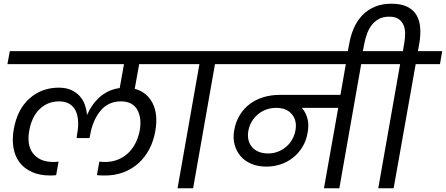

<svg xmlns="http://www.w3.org/2000/svg" viewBox="-20 -1016 2406 1036"><path d="M818 -309Q809 -256 786 -212Q763 -168 728 -136Q693 -104 645.5 -86Q598 -68 539 -69Q531 -69 521 -69.5Q511 -70 503 -71L516 -144Q523 -143 530.5 -142.5Q538 -142 545 -142Q584 -142 615.5 -154.5Q647 -167 671 -189.5Q695 -212 711 -243.5Q727 -275 734 -312Q740 -345 736.5 -373.5Q733 -402 721 -423.5Q709 -445 687 -457Q665 -469 633 -469Q564 -469 522 -418Q480 -367 466 -286L463 -271H394L395 -286Q403 -326 401.5 -359.5Q400 -393 388.5 -417.5Q377 -442 354.5 -455.5Q332 -469 299 -469Q265 -469 238 -457Q211 -445 190.5 -424Q170 -403 157 -374.5Q144 -346 138 -312Q131 -275 135.5 -244Q140 -213 156.5 -190.5Q173 -168 200.5 -155Q228 -142 268 -142Q275 -142 281.5 -142.5Q288 -143 296 -144L283 -71Q274 -70 267.5 -69.5Q261 -69 253 -69Q194 -69 152 -88Q110 -107 85 -140.5Q60 -174 52.5 -219.5Q45 -265 54 -317Q73 -426 139 -484.5Q205 -543 297 -543Q337 -543 365 -530Q393 -517 411 -496.5Q429 -476 438 -450Q447 -424 449 -398H451Q461 -422 477 -445.5Q493 -469 514.5 -489Q536 -509 563.5 -522.5Q591 -536 626 -541L649 -670H20L33 -740H990L977 -670H731L707 -537Q773 -519 803.5 -459Q834 -399 818 -309Z M1056 -670H924L936 -740H1283L1271 -670H1140L1022 0H938Z M1428 -188Q1455 -188 1479.5 -197.5Q1504 -207 1523.5 -223.5Q1543 -240 1556 -262.5Q1569 -285 1574 -311Q1584 -365 1555 -399.5Q1526 -434 1471 -434Q1442 -434 1417 -425Q1392 -416 1372 -399.5Q1352 -383 1338.5 -360Q1325 -337 1320 -310Q1311 -256 1340.5 -222Q1370 -188 1428 -188ZM1230 -740H2073L2061 -670H1929L1811 0H1728L1805 -434H1609Q1629 -411 1638.5 -378Q1648 -345 1640 -301Q1633 -258 1612.5 -224Q1592 -190 1562 -166Q1532 -142 1495 -129.5Q1458 -117 1418 -117Q1373 -117 1337.5 -131.5Q1302 -146 1279 -172.5Q1256 -199 1246 -235Q1236 -271 1244 -314Q1252 -360 1274 -395.5Q1296 -431 1328 -455Q1360 -479 1401 -491.5Q1442 -504 1489 -504H1817L1846 -670H1218Z M1864 -778Q1872 -824 1889 -863.5Q1906 -903 1934 -932.5Q1962 -962 2001 -979Q2040 -996 2092 -996Q2145 -996 2178.5 -979Q2212 -962 2228.5 -932.5Q2245 -903 2247.5 -863.5Q2250 -824 2242 -778L2235 -740H2366L2354 -670H2223L2104 0H2021L2139 -670H2007L2019 -740H2154L2161 -782Q2166 -808 2166 -834Q2166 -860 2157.5 -880.5Q2149 -901 2130.5 -913.5Q2112 -926 2080 -926Q2047 -926 2024 -913.5Q2001 -901 1985.5 -880.5Q1970 -860 1960.5 -834Q1951 -808 1946 -782L1934 -720H1853Z"/></svg>

Font: SVN-Poppins
Style: Italic
Weight: 400
Italic angle: -10°
Designer: Ninad Kale (Devanagari), Jonny Pinhorn (Latin)
Foundry: Indian Type Foundry
Version: Version 3.002 2017; ttfautohint (v1.8.3)